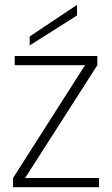

<svg xmlns="http://www.w3.org/2000/svg" viewBox="-20 -775 464 795"><path d="M84 -38H390V0H34V-38L332 -505H41V-543H383V-505ZM299 -711 103 -587V-624L299 -755Z"/></svg>

Font: Fz Poppins ExtLt
Style: Regular
Weight: 200
Designer: Ninad Kale (Devanagari), Jonny Pinhorn (Latin)
Foundry: Indian Type Foundry
Version: Vit hóa bi Vntype.Com & FontZin.Com